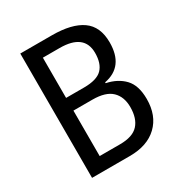

<svg xmlns="http://www.w3.org/2000/svg" viewBox="-168 -834 900 955"><g transform="rotate(-30 282.0 -357.0)"><path d="M85 0H302Q403 0 460 -54.5Q517 -109 517 -204Q517 -282 479.5 -321.5Q442 -361 379 -374V-379Q498 -402 498 -540Q498 -631 439 -672.5Q380 -714 266 -714H85ZM172 -640H268Q409 -640 409 -531Q409 -470 379 -439.5Q349 -409 275 -409H172ZM281 -336Q357 -336 391.5 -302.5Q426 -269 426 -210Q426 -145 394 -110Q362 -75 289 -75H172V-336Z"/></g></svg>

Font: Noto Sans UI SemiCondensed
Style: Regular
Weight: 400
Width: 4
Designer: Monotype Design Team
Foundry: Monotype Imaging Inc.
Version: 1.001